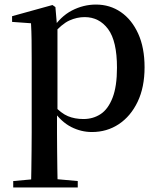

<svg xmlns="http://www.w3.org/2000/svg" viewBox="-20 -563 697 842"><path d="M38 259V231L148 221H210L321 231V259ZM116 259Q117 221 117.5 179Q118 137 118.5 95.5Q119 54 119 19V-299Q119 -350 118.5 -387.5Q118 -425 116 -461L33 -467V-492L210 -541L223 -532L230 -450L232 -444V-77L230 -65V19Q230 53 230.5 94.5Q231 136 231.5 178.5Q232 221 233 259ZM383 16Q336 16 292.5 -6Q249 -28 212 -80H199L216 -101Q248 -66 278 -53.5Q308 -41 346 -41Q388 -41 421 -62.5Q454 -84 473.5 -134Q493 -184 493 -266Q493 -383 454 -435.5Q415 -488 351 -488Q317 -488 284 -473Q251 -458 210 -411L197 -432H207Q245 -491 295.5 -517Q346 -543 401 -543Q462 -543 510 -510Q558 -477 586 -415.5Q614 -354 614 -268Q614 -180 583.5 -116.5Q553 -53 501 -18.5Q449 16 383 16Z"/></svg>

Font: Noto Serif JP ExtraLight SemiBold
Style: Regular
Weight: 600
Version: Version 2.003-H1;hotconv 1.1.1;makeotfexe 2.6.0